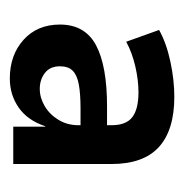

<svg xmlns="http://www.w3.org/2000/svg" viewBox="-12 -743 375 391"><g transform="rotate(90 175.5 -547.5)"><path d="M140 -380Q92 -380 61 -408Q30 -436 30 -482Q30 -533 72 -555.5Q114 -578 197 -578H241V-524H201Q171 -524 152 -520.5Q133 -517 124 -508Q115 -499 115 -482Q115 -462 128.5 -451.5Q142 -441 161 -441Q179 -441 196 -451Q213 -461 224 -479Q235 -497 235 -520V-587Q235 -617 218.5 -629.5Q202 -642 168 -642Q143 -642 115 -635.5Q87 -629 65 -617L41 -684Q68 -699 105.5 -707Q143 -715 177 -715Q245 -715 279.5 -683.5Q314 -652 314 -587V-387H238V-452H237Q225 -416 199 -398Q173 -380 140 -380Z"/></g></svg>

Font: Nunito Sans 7pt SemiCondensed
Style: Bold
Weight: 700
Width: 4
Designer: Vernon Adams
Foundry: Vernon Adams
Version: Version 3.101;gftools[0.9.27]